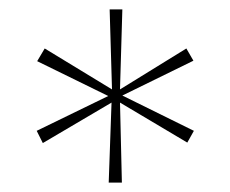

<svg xmlns="http://www.w3.org/2000/svg" viewBox="-20 -751 489 408"><path d="M211 -363 217 -533 71 -447 58 -473 210 -547 59 -621 75 -648 218 -561 213 -731H240L235 -561L376 -648L391 -622L240 -548L392 -473L378 -448L235 -533L239 -363Z"/></svg>

Font: DM Sans 18pt Thin
Style: Regular
Weight: 250
Designer: Colophon Foundry, Jonny Pinhorn
Foundry: Colophon Foundry
Version: Version 4.004;gftools[0.9.30]